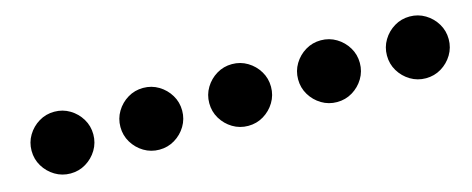

<svg xmlns="http://www.w3.org/2000/svg" viewBox="-26 -798 2053 835"><g transform="rotate(-15 1000.0 -380.0)"><path d="M80 -380Q80 -342 99 -310.5Q118 -279 149.5 -260Q181 -241 219 -241Q257 -241 288.5 -260Q320 -279 339 -310.5Q358 -342 358 -380Q358 -418 339 -449.5Q320 -481 288.5 -500Q257 -519 219 -519Q181 -519 149.5 -500Q118 -481 99 -449.5Q80 -418 80 -380Z M480 -380Q480 -342 499 -310.5Q518 -279 549.5 -260Q581 -241 619 -241Q657 -241 688.5 -260Q720 -279 739 -310.5Q758 -342 758 -380Q758 -418 739 -449.5Q720 -481 688.5 -500Q657 -519 619 -519Q581 -519 549.5 -500Q518 -481 499 -449.5Q480 -418 480 -380Z M880 -380Q880 -342 899 -310.5Q918 -279 949.5 -260Q981 -241 1019 -241Q1057 -241 1088.5 -260Q1120 -279 1139 -310.5Q1158 -342 1158 -380Q1158 -418 1139 -449.5Q1120 -481 1088.5 -500Q1057 -519 1019 -519Q981 -519 949.5 -500Q918 -481 899 -449.5Q880 -418 880 -380Z M1280 -380Q1280 -342 1299 -310.5Q1318 -279 1349.5 -260Q1381 -241 1419 -241Q1457 -241 1488.5 -260Q1520 -279 1539 -310.5Q1558 -342 1558 -380Q1558 -418 1539 -449.5Q1520 -481 1488.5 -500Q1457 -519 1419 -519Q1381 -519 1349.5 -500Q1318 -481 1299 -449.5Q1280 -418 1280 -380Z M1680 -380Q1680 -342 1699 -310.5Q1718 -279 1749.5 -260Q1781 -241 1819 -241Q1857 -241 1888.5 -260Q1920 -279 1939 -310.5Q1958 -342 1958 -380Q1958 -418 1939 -449.5Q1920 -481 1888.5 -500Q1857 -519 1819 -519Q1781 -519 1749.5 -500Q1718 -481 1699 -449.5Q1680 -418 1680 -380Z"/></g></svg>

Font: text-security-disc
Style: Regular
Weight: 400
Monospace: yes
Foundry: Oskari Noppa
Version: Version 3.000;hotconv 1.0.118;makeotfexe 2.5.65603